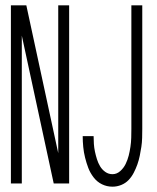

<svg xmlns="http://www.w3.org/2000/svg" viewBox="-20 -690 590 722"><path d="M21 0V-670H79L199 -114V-670H240V0H182L62 -556V0ZM403 12Q382 12 363.5 3Q345 -6 332 -23Q319 -40 312 -58.5Q305 -77 300 -97Q295 -117 293 -137.5Q291 -158 291 -178H332Q332 -164 333 -149Q334 -134 337 -120Q340 -106 344.5 -91.5Q349 -77 356.5 -64.5Q364 -52 376 -43.5Q388 -35 403 -35Q419 -35 432 -46.5Q445 -58 452.5 -73.5Q460 -89 464 -105Q468 -121 470.5 -138Q473 -155 473.5 -171.5Q474 -188 474 -205V-670H515V-205Q515 -188 514.5 -171Q514 -154 511.5 -137.5Q509 -121 505.5 -104Q502 -87 496.5 -71.5Q491 -56 483 -40.5Q475 -25 463.5 -13Q452 -1 436 5.5Q420 12 403 12Z"/></svg>

Font: Lode Dark Term
Style: Regular
Weight: 400
Monospace: yes
Designer: Belleve Invis
Foundry: Belleve Invis
Version: Version 29.2.0